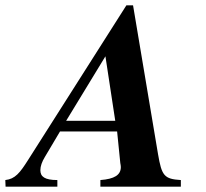

<svg xmlns="http://www.w3.org/2000/svg" viewBox="-88 -703 775 723"><path d="M593 0V-25C530 -29 521 -41 507 -123L413 -683H388L18 -101C-13 -52 -31 -29 -68 -25L-67 0H128V-25C80 -25 64 -38 64 -62C64 -77 70 -94 81 -112L138 -208H353L365 -89C366 -83 367 -79 367 -74C367 -44 343 -29 290 -25V0ZM346 -248H161L309 -491Z"/></svg>

Font: XITS
Style: Bold Italic
Weight: 700
Italic angle: -16.33°
Designer: MicroPress Inc., with final additions and corrections provided by Coen Hoffman, Elsevier (retired)
Version: Version 1.105